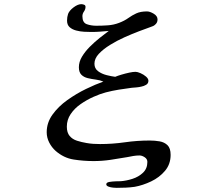

<svg xmlns="http://www.w3.org/2000/svg" viewBox="-20 -786 1040 925"><path d="M802 -40Q802 5 775 37Q748 69 708 88Q668 107 629 114Q608 117 586 118Q564 119 542 119Q537 119 525 118Q513 117 502.5 113Q492 109 492 102Q492 93 507 90.5Q522 88 539 87.5Q556 87 562 87Q589 85 618.5 75.5Q648 66 669 46Q690 26 690 -6Q690 -20 677 -28.5Q664 -37 652 -37Q637 -37 622 -34.5Q607 -32 593 -29Q553 -22 512.5 -16Q472 -10 431 -10Q382 -10 334.5 -17.5Q287 -25 248 -59Q229 -76 217 -99.5Q205 -123 205 -149Q205 -195 233 -234Q261 -273 304.5 -304Q348 -335 394.5 -357.5Q441 -380 478 -393Q462 -400 442 -402.5Q422 -405 403 -409.5Q384 -414 372 -426Q360 -438 360 -462Q360 -488 375 -513Q390 -538 413 -561Q436 -584 460.5 -603.5Q485 -623 504 -637Q483 -635 462 -633.5Q441 -632 420 -632Q405 -632 385.5 -633Q366 -634 347 -639Q328 -644 315.5 -655Q303 -666 303 -687Q303 -704 308 -719Q314 -735 334.5 -750.5Q355 -766 372 -766Q377 -766 384.5 -763.5Q392 -761 392 -753Q392 -741 384.5 -730.5Q377 -720 377 -708Q377 -677 398 -669.5Q419 -662 444 -662Q472 -662 500 -664Q528 -666 554 -676Q580 -686 598 -699Q616 -712 636.5 -721.5Q657 -731 688 -731Q702 -731 720.5 -720Q739 -709 739 -692Q739 -676 726 -666Q722 -662 715 -659.5Q708 -657 703 -655Q683 -648 650 -635.5Q617 -623 580 -606.5Q543 -590 510 -569.5Q477 -549 456 -526.5Q435 -504 435 -479Q435 -456 452.5 -443Q470 -430 494 -424Q518 -418 535 -416Q547 -421 565.5 -426.5Q584 -432 602.5 -436Q621 -440 633 -440Q642 -440 657 -433.5Q672 -427 683.5 -417Q695 -407 695 -397Q695 -384 684 -377.5Q673 -371 662 -369Q650 -366 638 -365Q626 -364 614 -363Q583 -359 552 -354Q521 -349 490 -341Q463 -334 430.5 -319.5Q398 -305 368.5 -284.5Q339 -264 320.5 -236.5Q302 -209 302 -176Q302 -147 315.5 -131Q329 -115 351 -108Q373 -101 397 -97Q414 -94 430 -93Q446 -92 462 -92Q522 -92 581.5 -100.5Q641 -109 701 -109Q726 -109 749 -105Q772 -101 787 -86.5Q802 -72 802 -40Z"/></svg>

Font: Kaisei Tokumin
Style: Bold
Weight: 700
Designer: Font-Kai, 金井和夫
Foundry: KAZUO KANAI
Version: Version 5.003